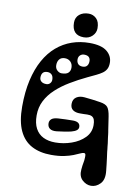

<svg xmlns="http://www.w3.org/2000/svg" viewBox="-106 -951 819 1143"><g transform="rotate(10 303.5 -379.5)"><path d="M261 -16Q192 -16 142.8 -42Q93.5 -68 67.2 -124Q41 -180 41 -270Q41 -359 57.2 -430Q73.5 -501 103 -554Q132.5 -607 173.5 -642Q214.5 -677 264.5 -694.5Q314.5 -712 371 -712Q443 -712 476.5 -684.8Q510 -657.5 510 -616Q510 -593.5 502.2 -578.8Q494.5 -564 479.5 -553.2Q464.5 -542.5 443 -532.2Q421.5 -522 394 -509Q340.5 -483.5 293.5 -455.2Q246.5 -427 211 -394Q175.5 -361 155.2 -321.2Q135 -281.5 135 -233Q135 -185 151.8 -154Q168.5 -123 199 -108Q229.5 -93 271 -93Q321.5 -93 369.2 -109.8Q417 -126.5 448 -158Q479 -189.5 479 -234Q479 -254 474.5 -266.5Q470 -279 459.5 -284.8Q449 -290.5 431 -290Q420 -289.5 409.8 -289.2Q399.5 -289 388 -289Q360.5 -288.5 344.2 -300Q328 -311.5 328 -336Q328 -364.5 348 -377.8Q368 -391 398 -388Q422 -386 447.8 -382.5Q473.5 -379 493 -376Q527 -371 539.5 -355.5Q552 -340 558 -301Q561 -281 564 -261.2Q567 -241.5 570 -221Q571 -214.5 572.2 -208.2Q573.5 -202 574 -195Q575 -187 575.8 -178.8Q576.5 -170.5 578 -163Q579.5 -152.5 581 -142.2Q582.5 -132 583 -122Q584 -114.5 584.8 -107.8Q585.5 -101 586 -94Q587.5 -84.5 588.5 -75.2Q589.5 -66 591 -57Q593.5 -37.5 595.8 -18.5Q598 0.5 600 20Q606 73 581.5 98.5Q557 124 526 124Q497 124 473 101.8Q449 79.5 453 38Q455.5 10 458.5 -3.5Q461.5 -17 462 -34Q463 -46 461.2 -53.5Q459.5 -61 451 -61Q443 -61 429 -54.2Q415 -47.5 392.5 -38.5Q370 -29.5 337.8 -22.8Q305.5 -16 261 -16ZM354 -566Q371.5 -566 380.2 -576.5Q389 -587 389 -605Q389 -620 380.2 -629Q371.5 -638 351 -638Q337.5 -638 327.2 -628.8Q317 -619.5 317 -603Q317 -586.5 326.2 -576.2Q335.5 -566 354 -566ZM237 -505Q265.5 -505 277.8 -516.5Q290 -528 290 -548Q290 -570 276.5 -583.5Q263 -597 242 -597Q220.5 -597 209.2 -583.5Q198 -570 198 -548Q198 -528.5 210.5 -516.8Q223 -505 237 -505ZM159 -426Q172.5 -426 181.2 -435.2Q190 -444.5 190 -457Q190 -478 180 -488Q170 -498 154 -498Q135.5 -498 126.8 -488Q118 -478 118 -459Q118 -444 128.8 -435Q139.5 -426 159 -426ZM355 -174Q336.5 -169.5 313 -166Q289.5 -162.5 269 -160Q241.5 -157 227.2 -167.5Q213 -178 213 -199Q213 -215 224.8 -225Q236.5 -235 264 -237Q286.5 -238.5 310 -239.2Q333.5 -240 353 -240Q375 -240 386 -232Q397 -224 397 -208Q397 -196 386.5 -187.8Q376 -179.5 355 -174ZM180 -568 130 -523Q119.5 -532.5 115 -540.2Q110.5 -548 112.5 -556Q114.5 -564 124 -574Q142 -590.5 154 -587.2Q166 -584 180 -568ZM330 -739Q294 -739 276 -758.5Q258 -778 258 -816Q258 -847 279.8 -865Q301.5 -883 336 -883Q363 -883 382.5 -864Q402 -845 402 -806Q402 -779 381.8 -759Q361.5 -739 330 -739Z"/></g></svg>

Font: Kablammo
Style: Regular
Weight: 400
Designer: Travis Kochel, Lizy Gershenzon, Daria Petrova, Ethan Cohen
Foundry: Vectro Type Foundry
Version: Version 1.002